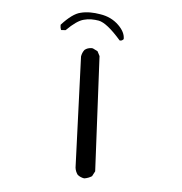

<svg xmlns="http://www.w3.org/2000/svg" viewBox="-44 -585 588 622"><g transform="rotate(5 250.0 -274.5)"><path d="M206.1 -518.1Q218.3 -521.5 230.5 -521.5Q242.7 -521.5 254.4 -519.5Q281.2 -514.6 327.6 -461.4Q329.1 -461.4 330.6 -461.4Q335.4 -461.4 340.3 -466.8Q340.3 -467.3 340.3 -467.8Q340.3 -489.7 318.4 -511.2Q293.9 -535.2 257.8 -540.5Q240.7 -543.5 225.6 -543.5Q208 -543.5 193.4 -539.6Q167.5 -533.7 132.8 -495.6Q132.8 -493.7 132.8 -492.2Q132.8 -485.4 135.3 -479.5L136.7 -478.5L150.4 -479.5Q183.6 -512.7 206.1 -518.1ZM240.2 -428.7Q226.1 -428.7 216.8 -420.9Q209.5 -411.6 207.5 -398.9L221.2 -38.6Q222.7 -25.9 230.5 -15.6Q239.7 -8.3 252 -6.3Q265.6 -8.3 276.9 -15.6L285.6 -32.2L267.1 -405.3L259.3 -420.4L243.7 -428.2Q241.7 -428.7 240.2 -428.7Z"/></g></svg>

Font: NaikaiFont
Style: Light
Weight: 300
Version: Version 1.89